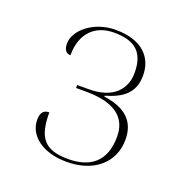

<svg xmlns="http://www.w3.org/2000/svg" viewBox="-90 -905 579 605"><g transform="rotate(20 200.0 -602.0)"><path d="M195 -380C289 -380 346 -434 346 -509C346 -569 311 -604 237 -614V-617C292 -633 329 -658 329 -718C329 -775 292 -824 199 -824C126 -824 69 -776 69 -731C69 -708 80 -699 92 -700C92 -776 136 -814 197 -814C268 -814 301 -785 301 -717C301 -660 263 -619 183 -619H144V-609H177C275 -609 318 -572 318 -509C318 -425 270 -390 197 -390C116 -390 91 -424 91 -508C72 -508 63 -497 63 -473C63 -422 112 -380 195 -380Z"/></g></svg>

Font: Noto Serif Display Thin
Style: Regular
Weight: 100
Designer: Monotype Design Team
Foundry: Monotype Imaging Inc.
Version: Version 2.009